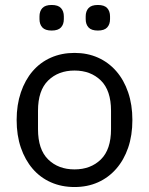

<svg xmlns="http://www.w3.org/2000/svg" viewBox="-20 -741 600 773"><path d="M280 12Q228 12 185 -7Q142 -26 111.5 -61.5Q81 -97 64 -146.5Q47 -196 47 -258Q47 -319 64 -369Q81 -419 111.5 -454.5Q142 -490 185 -509Q228 -528 280 -528Q332 -528 374.5 -509Q417 -490 448 -454.5Q479 -419 496 -369Q513 -319 513 -258Q513 -196 496 -146.5Q479 -97 448 -61.5Q417 -26 374.5 -7Q332 12 280 12ZM280 -59Q345 -59 386 -99Q427 -139 427 -221V-295Q427 -377 386 -417Q345 -457 280 -457Q215 -457 174 -417Q133 -377 133 -295V-221Q133 -139 174 -99Q215 -59 280 -59ZM188 -618Q162 -618 150.5 -630.5Q139 -643 139 -664V-675Q139 -696 150.5 -708.5Q162 -721 188 -721Q214 -721 225.5 -708.5Q237 -696 237 -675V-664Q237 -643 225.5 -630.5Q214 -618 188 -618ZM374 -618Q348 -618 336.5 -630.5Q325 -643 325 -664V-675Q325 -696 336.5 -708.5Q348 -721 374 -721Q400 -721 411.5 -708.5Q423 -696 423 -675V-664Q423 -643 411.5 -630.5Q400 -618 374 -618Z"/></svg>

Font: IBM Plex Sans Devanagari
Style: Regular
Weight: 400
Designer: Mike Abbink, Paul van der Laan, Pieter van Rosmalen, Erin McLaughlin
Foundry: Bold Monday
Version: Version 1.1